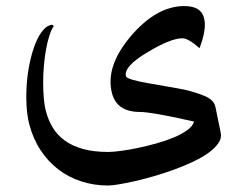

<svg xmlns="http://www.w3.org/2000/svg" viewBox="-20 -395 790 617"><path d="M635.7 -336.9Q645 -302.2 621.1 -240.2Q585 -272 566.4 -272Q528.3 -272 454.1 -227.1Q376.5 -181.2 384.8 -149.9Q386.2 -144.5 405 -138.9Q423.8 -133.3 457.5 -127.4Q514.2 -117.7 547.9 -111.6Q581.5 -105.5 590.8 -102.5H589.8Q629.4 -91.8 648.2 -81.3Q667 -70.8 671.9 -53.2L689 30.3Q693.4 47.4 682.6 63.7Q671.9 80.1 650.9 95.5Q629.9 110.8 600.8 124.5Q571.8 138.2 539.8 149.9Q507.8 161.6 474.9 171.1Q441.9 180.7 412.8 187.3Q383.8 193.8 361.3 197.5Q338.9 201.2 327.6 201.2Q282.2 201.2 241.5 188Q200.7 174.8 167.7 149.7Q134.8 124.5 110.6 87.9Q86.4 51.3 74.2 4.9Q66.9 -23.4 65.2 -57.9Q63.5 -92.3 66.2 -127.4Q68.8 -162.6 76.2 -196Q83.5 -229.5 94 -255.6Q104.5 -281.7 118.4 -298.1Q132.3 -314.5 148.4 -315.4L152.8 -311Q145 -300.3 138.7 -280.5Q132.3 -260.7 127.9 -236.1Q123.5 -211.4 121.1 -184.1Q118.7 -156.7 118.7 -129.9Q118.7 -103 120.8 -78.6Q123 -54.2 127.9 -36.6Q135.3 -8.3 149.9 15.6Q164.6 39.6 188.5 56.9Q212.4 74.2 246.6 83.7Q280.8 93.3 327.6 93.3Q342.3 93.3 367.2 90.1Q392.1 86.9 421.4 80.8Q450.7 74.7 481.4 66.2Q512.2 57.6 538.1 46.9Q564 36.1 581.8 23.2Q599.6 10.3 603.5 -4.4Q534.7 -20 491.5 -27.6Q448.2 -35.2 430.2 -35.2Q356.4 -35.2 340.3 -93.8Q316.9 -180.7 400.9 -279.3Q482.9 -375.5 572.3 -375.5Q626.5 -375.5 635.7 -336.9Z"/></svg>

Font: XB Khoramshahr
Style: Oblique
Weight: 400
Italic angle: 12°
Designer: Behnam
Foundry: Irmug
Version: Version 8.005 2009